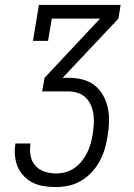

<svg xmlns="http://www.w3.org/2000/svg" viewBox="-20 -755 540 775"><path d="M206 0Q181 0 157.5 -3.5Q134 -7 113.5 -17Q93 -27 77 -43.5Q61 -60 52 -80.5Q43 -101 40.5 -125Q38 -149 42 -173Q42 -174 42 -174.5Q42 -175 42 -176H103Q103 -175 103 -175Q103 -175 103 -174Q99 -150 103.5 -126.5Q108 -103 122.5 -86.5Q137 -70 159.5 -62.5Q182 -55 206 -55Q225 -55 244 -60Q263 -65 280 -76.5Q297 -88 310 -104.5Q323 -121 331.5 -138Q340 -155 345.5 -174Q351 -193 354 -212Q357 -232 358.5 -252.5Q360 -273 357.5 -292Q355 -311 347.5 -329Q340 -347 327 -360Q314 -373 295.5 -379.5Q277 -386 257 -386H150L160 -441L384 -680H189L174 -590H113L137 -735H467L458 -680L233 -441H257Q286 -441 313.5 -434Q341 -427 362 -410.5Q383 -394 396.5 -369.5Q410 -345 415.5 -318Q421 -291 420 -261.5Q419 -232 414 -204Q410 -178 402.5 -153Q395 -128 382 -104Q369 -80 350 -59.5Q331 -39 307 -25Q283 -11 257 -5.5Q231 0 206 0Z"/></svg>

Font: Iosevka Slab Light Oblique
Style: Regular
Weight: 300
Italic angle: -9°
Monospace: yes
Designer: Belleve Invis
Foundry: Belleve Invis
Version: Version 11.1.1; ttfautohint (v1.8.3)